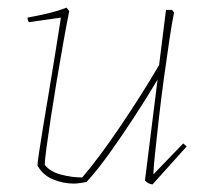

<svg xmlns="http://www.w3.org/2000/svg" viewBox="-20 -476 540 502"><path d="M173 4Q145 4 118.5 -7Q92 -18 78 -43Q78 -50 82.5 -80Q87 -110 94 -152.5Q101 -195 109 -242Q117 -289 123.5 -330.5Q130 -372 134.5 -399.5Q139 -427 139 -430L56 -418Q52 -422 52 -430Q69 -433 98.5 -439.5Q128 -446 154 -456L161 -447Q154 -412 145.5 -364.5Q137 -317 128.5 -266Q120 -215 113 -169Q106 -123 101.5 -89.5Q97 -56 97 -45Q111 -27 139.5 -19.5Q168 -12 195 -12Q215 -35 241 -70Q267 -105 294.5 -145.5Q322 -186 348.5 -228Q375 -270 396 -306L414 -450H430L435 -443Q430 -419 423 -372.5Q416 -326 408.5 -271Q401 -216 395 -163Q389 -110 385 -71Q381 -32 381 -20L459 -101L468 -93L379 6Q369 6 359 -4L392 -268Q366 -224 332.5 -172.5Q299 -121 266 -75Q233 -29 206 0Q198 1 189.5 2.5Q181 4 173 4Z"/></svg>

Font: Labrada Thin
Style: Italic
Weight: 100
Italic angle: -7°
Designer: Mercedes Jáuregui
Foundry: Omnibus-Type Team
Version: Version 1.000; ttfautohint (v1.8.4.7-5d5b)